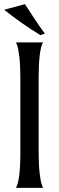

<svg xmlns="http://www.w3.org/2000/svg" viewBox="-22 -904 282 924"><path d="M185 -700Q164 -662 164 -530V-169Q164 -111 169 -68.5Q174 -26 180 -13L185 0H55Q76 -38 76 -169V-530Q76 -589 71 -631.5Q66 -674 60 -687L55 -700ZM172 -735Q85 -788 -2 -857L98 -884Q148 -805 194 -742Z"/></svg>

Font: Coconat
Style: Regular
Weight: 400
Designer: Sara Lavazza
Foundry: Collletttivo
Version: Version 1.000;Glyphs 3.2 (3217)